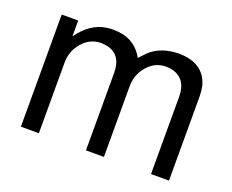

<svg xmlns="http://www.w3.org/2000/svg" viewBox="-93 -691 1018 843"><g transform="rotate(20 416.5 -269.5)"><path d="M70 -524H147V-450Q201 -526 275 -537L295 -539H308Q396 -539 440 -474L449 -459L478 -490Q528 -537 610 -539Q731 -539 757 -441Q762 -416 762 -393V0H678V-361Q678 -441 615 -461Q597 -466 581 -466Q520 -466 483 -412Q458 -377 458 -329V0H374V-361Q374 -448 303 -463L277 -466Q216 -466 178 -410Q154 -375 154 -329V0H70Z"/></g></svg>

Font: Ekushey Lalsalu
Style: Regular
Weight: 400
Designer: Al Mamun Sumon
Foundry: Al Mamun Sumon
Version: Version 1.0